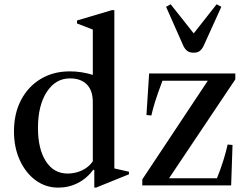

<svg xmlns="http://www.w3.org/2000/svg" viewBox="-20 -869 1164 900"><path d="M253 10.5Q194 10.5 147 -24Q100 -58.5 72.8 -118.2Q45.5 -178 45.5 -253.5Q45.5 -336.5 78.5 -399.8Q111.5 -463 170.5 -498.8Q229.5 -534.5 307 -534.5Q362 -534.5 415 -518V-730.5L341 -759V-773L504.5 -821.5H516V-79.5L584.5 -64V-52L430 10.5H422V-72L417.5 -73.5Q386.5 -32 344.2 -10.8Q302 10.5 253 10.5ZM297 -55.5Q334 -55.5 365.8 -71Q397.5 -86.5 415 -113V-391Q415 -444.5 387.2 -473Q359.5 -501.5 307.5 -501.5Q240.5 -501.5 199.2 -438Q158 -374.5 158 -269.5Q158 -170.5 195 -113Q232 -55.5 297 -55.5ZM647 0V-28L954 -490.5H741.5Q716.5 -424 705.5 -387.5Q694.5 -351 689.5 -327.5L666.5 -330L679 -524.5H1083V-497L772.5 -33.5H997Q1014.5 -76.5 1027.8 -119.5Q1041 -162.5 1047 -191.5L1070 -189.5L1063.5 0ZM888 -622Q869 -622 858.5 -629.8Q848 -637.5 840 -653L758.5 -837L780 -849L888 -712.5L995.5 -849L1017.5 -837L934 -653Q926 -637.5 915.8 -629.8Q905.5 -622 888 -622Z"/></svg>

Font: Libre Caslon Text
Style: Regular
Weight: 400
Designer: Pablo Impallari, Rodrigo Fuenzalida, Katja Schimmel
Foundry: Pablo Impallari, Rodrigo Fuenzalida
Version: Version 2.000